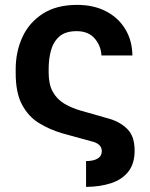

<svg xmlns="http://www.w3.org/2000/svg" viewBox="-20 -558 604 771"><path d="M325.6 192.5V88.8Q354.8 88.8 371.6 79Q388.5 69.2 388.8 49Q388.5 18.5 346.2 9.2L227.3 -23.4Q177.9 -38.4 135.8 -64.3Q93.8 -90.2 68.4 -137.8Q43 -185.4 43 -264.6V-279.8Q43 -350.5 70.1 -409.3Q97.3 -468 152.2 -503.2Q207 -538.4 289.8 -538.4Q355.5 -538.4 405 -513Q454.5 -487.6 482.6 -441.9Q510.7 -396.3 511.7 -335.2H387.4Q385.3 -374.6 359.9 -403.8Q334.5 -432.9 288 -432.9Q242.9 -432.9 218.6 -411.6Q194.2 -390.3 184.8 -355.8Q175.4 -321.4 175.4 -281.6V-266.3Q175.4 -219.1 191.9 -189.5Q208.5 -159.8 237.2 -142.4Q266 -125 302.6 -114.3L421.9 -80.3Q466.3 -66.4 493.4 -37.6Q520.6 -8.9 520.6 46.5Q520.6 99.4 495.2 131.4Q469.8 163.4 425.8 177.7Q381.7 192.1 325.6 192.5Z"/></svg>

Font: Inter UI Semi Bold
Style: Regular
Weight: 600
Designer: Rasmus Andersson
Foundry: rsms
Version: 3.2;8d6f07862